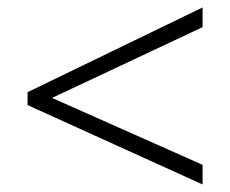

<svg xmlns="http://www.w3.org/2000/svg" viewBox="-20 -617 611 510"><path d="M518.1 -179.2 118.2 -356.9 518.1 -544.9V-597.2L53.2 -372.1V-337.9L518.1 -127Z"/></svg>

Font: Noto Reveo Sans
Style: Regular
Weight: 300
Designer: Monotype Design Team
Foundry: Monotype Imaging Inc.
Version: Version 2.007